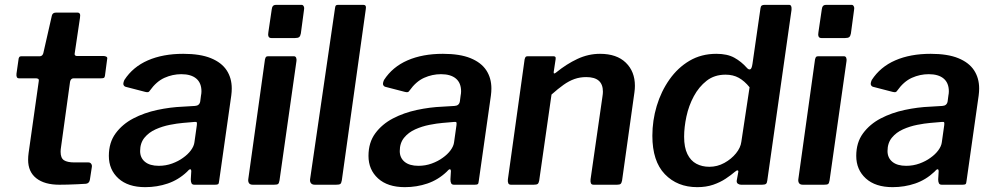

<svg xmlns="http://www.w3.org/2000/svg" viewBox="-20 -762 4098 792"><path d="M225 0Q164 0 130 -26.5Q96 -53 96 -103Q96 -110 96.5 -117Q97 -124 98 -131L140 -428Q141 -435 137 -437Q133 -439 127 -439H58Q46 -439 48 -458L57 -521Q59 -527 61.5 -528.5Q64 -530 71 -530H145Q150 -530 154 -534Q158 -538 159 -544L194 -698Q197 -710 211 -710H300Q306 -710 309 -705.5Q312 -701 310 -689L288 -541Q287 -536 290 -533.5Q293 -531 297 -531H407Q414 -531 419 -528Q424 -525 422 -518L413 -450Q412 -443 409 -441Q406 -439 397 -439H284Q272 -439 269 -425L232 -157Q231 -151 230.5 -146Q230 -141 230 -136Q230 -110 244 -101Q258 -92 287 -92H345Q352 -92 356 -86.5Q360 -81 359 -74L351 -22Q349 -6 335 -4Q320 -3 299.5 -2Q279 -1 259 -0.5Q239 0 225 0Z M751 -53Q716 -20 672 -5Q628 10 579 10Q508 10 468.5 -26Q429 -62 429 -119Q429 -174 457 -212Q485 -250 530 -273.5Q575 -297 629 -308.5Q683 -320 734 -322L784 -325Q803 -326 806 -344L809 -367Q810 -372 810.5 -376.5Q811 -381 811 -385Q811 -420 789.5 -438Q768 -456 728 -456Q692 -456 658.5 -441Q625 -426 598 -388Q595 -383 591 -382Q587 -381 579 -383L498 -404Q492 -406 489.5 -412Q487 -418 493 -432Q528 -486 590 -513Q652 -540 736 -540Q806 -540 850 -522Q894 -504 915 -472Q936 -440 936 -397Q936 -390 935.5 -383Q935 -376 934 -368L884 -16Q883 -5 880 -2.5Q877 0 867 0H782Q773 0 770 -6Q767 -12 767 -22L769 -56Q768 -73 751 -53ZM792 -246Q793 -255 791.5 -257.5Q790 -260 782 -259L735 -255Q711 -253 680.5 -247Q650 -241 622 -228.5Q594 -216 576 -194Q558 -172 558 -139Q558 -111 578 -94.5Q598 -78 635 -78Q664 -78 690 -87.5Q716 -97 735 -111Q755 -125 767.5 -142Q780 -159 782 -175Z M1133 -18Q1131 -6 1127 -3Q1123 0 1110 0H1023Q1012 0 1007.5 -6Q1003 -12 1004 -22L1073 -517Q1075 -525 1077.5 -527.5Q1080 -530 1087 -530H1192Q1199 -530 1201.5 -524Q1204 -518 1203 -511ZM1221 -624Q1219 -613 1214 -609Q1209 -605 1196 -605H1100Q1090 -605 1087.5 -612Q1085 -619 1087 -629L1101 -724Q1103 -742 1118 -742H1224Q1230 -742 1233 -735.5Q1236 -729 1234 -721Z M1390 -18Q1388 -6 1383.5 -3Q1379 0 1366 0H1279Q1268 0 1263 -6Q1258 -12 1259 -22L1362 -729Q1363 -737 1365.5 -739.5Q1368 -742 1375 -742H1479Q1492 -742 1489 -725Z M1822 -53Q1787 -20 1743 -5Q1699 10 1650 10Q1579 10 1539.5 -26Q1500 -62 1500 -119Q1500 -174 1528 -212Q1556 -250 1601 -273.5Q1646 -297 1700 -308.5Q1754 -320 1805 -322L1855 -325Q1874 -326 1877 -344L1880 -367Q1881 -372 1881.5 -376.5Q1882 -381 1882 -385Q1882 -420 1860.5 -438Q1839 -456 1799 -456Q1763 -456 1729.5 -441Q1696 -426 1669 -388Q1666 -383 1662 -382Q1658 -381 1650 -383L1569 -404Q1563 -406 1560.5 -412Q1558 -418 1564 -432Q1599 -486 1661 -513Q1723 -540 1807 -540Q1877 -540 1921 -522Q1965 -504 1986 -472Q2007 -440 2007 -397Q2007 -390 2006.5 -383Q2006 -376 2005 -368L1955 -16Q1954 -5 1951 -2.5Q1948 0 1938 0H1853Q1844 0 1841 -6Q1838 -12 1838 -22L1840 -56Q1839 -73 1822 -53ZM1863 -246Q1864 -255 1862.5 -257.5Q1861 -260 1853 -259L1806 -255Q1782 -253 1751.5 -247Q1721 -241 1693 -228.5Q1665 -216 1647 -194Q1629 -172 1629 -139Q1629 -111 1649 -94.5Q1669 -78 1706 -78Q1735 -78 1761 -87.5Q1787 -97 1806 -111Q1826 -125 1838.5 -142Q1851 -159 1853 -175Z M2088 0Q2079 0 2076.5 -6.5Q2074 -13 2075 -22L2144 -517Q2146 -525 2148.5 -527.5Q2151 -530 2157 -530H2263Q2268 -530 2270.5 -527.5Q2273 -525 2272 -518L2264 -465Q2263 -454 2274 -463Q2317 -498 2362 -519Q2407 -540 2455 -540Q2524 -540 2561.5 -503.5Q2599 -467 2599 -408Q2599 -402 2598.5 -395Q2598 -388 2597 -381L2546 -17Q2544 -7 2540 -3.5Q2536 0 2525 0H2429Q2420 0 2417.5 -6Q2415 -12 2416 -22L2465 -363Q2466 -369 2466.5 -374.5Q2467 -380 2467 -384Q2467 -414 2450 -429Q2433 -444 2398 -444Q2372 -444 2349.5 -436Q2327 -428 2304.5 -412Q2282 -396 2255 -372L2204 -16Q2202 -6 2197.5 -3Q2193 0 2181 0H2088Z M3037 0Q3030 0 3024 -4Q3018 -8 3019 -17L3025 -50Q3027 -58 3023 -59Q3019 -60 3011 -53Q2996 -40 2973.5 -25Q2951 -10 2922 0Q2893 10 2856 10Q2774 10 2722.5 -43.5Q2671 -97 2671 -202Q2671 -265 2689 -325Q2707 -385 2741.5 -434Q2776 -483 2824.5 -511.5Q2873 -540 2935 -540Q2980 -540 3009 -524Q3038 -508 3061 -482Q3068 -474 3074.5 -476Q3081 -478 3084 -499L3117 -728Q3118 -736 3122 -739Q3126 -742 3134 -742H3235Q3247 -742 3245 -721L3145 -17Q3144 -7 3139.5 -3.5Q3135 0 3123 0ZM3072 -402Q3051 -428 3027.5 -441Q3004 -454 2973 -454Q2927 -454 2895 -429Q2863 -404 2842 -365Q2821 -326 2811.5 -281.5Q2802 -237 2802 -198Q2802 -154 2815.5 -126.5Q2829 -99 2852.5 -86.5Q2876 -74 2906 -74Q2939 -74 2968 -90Q2997 -106 3016 -129.5Q3035 -153 3038 -177Z M3402 -18Q3400 -6 3396 -3Q3392 0 3379 0H3292Q3281 0 3276.5 -6Q3272 -12 3273 -22L3342 -517Q3344 -525 3346.5 -527.5Q3349 -530 3356 -530H3461Q3468 -530 3470.5 -524Q3473 -518 3472 -511ZM3490 -624Q3488 -613 3483 -609Q3478 -605 3465 -605H3369Q3359 -605 3356.5 -612Q3354 -619 3356 -629L3370 -724Q3372 -742 3387 -742H3493Q3499 -742 3502 -735.5Q3505 -729 3503 -721Z M3834 -53Q3799 -20 3755 -5Q3711 10 3662 10Q3591 10 3551.5 -26Q3512 -62 3512 -119Q3512 -174 3540 -212Q3568 -250 3613 -273.5Q3658 -297 3712 -308.5Q3766 -320 3817 -322L3867 -325Q3886 -326 3889 -344L3892 -367Q3893 -372 3893.5 -376.5Q3894 -381 3894 -385Q3894 -420 3872.5 -438Q3851 -456 3811 -456Q3775 -456 3741.5 -441Q3708 -426 3681 -388Q3678 -383 3674 -382Q3670 -381 3662 -383L3581 -404Q3575 -406 3572.5 -412Q3570 -418 3576 -432Q3611 -486 3673 -513Q3735 -540 3819 -540Q3889 -540 3933 -522Q3977 -504 3998 -472Q4019 -440 4019 -397Q4019 -390 4018.5 -383Q4018 -376 4017 -368L3967 -16Q3966 -5 3963 -2.5Q3960 0 3950 0H3865Q3856 0 3853 -6Q3850 -12 3850 -22L3852 -56Q3851 -73 3834 -53ZM3875 -246Q3876 -255 3874.5 -257.5Q3873 -260 3865 -259L3818 -255Q3794 -253 3763.5 -247Q3733 -241 3705 -228.5Q3677 -216 3659 -194Q3641 -172 3641 -139Q3641 -111 3661 -94.5Q3681 -78 3718 -78Q3747 -78 3773 -87.5Q3799 -97 3818 -111Q3838 -125 3850.5 -142Q3863 -159 3865 -175Z"/></svg>

Font: Libre Franklin SemiBold
Style: Italic
Weight: 600
Italic angle: -8°
Designer: Pablo Impallari, Rodrigo Fuenzalida, Nhung Nguyen
Foundry: Impallari Type
Version: Version 3.000